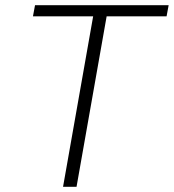

<svg xmlns="http://www.w3.org/2000/svg" viewBox="-20 -720 670 740"><path d="M339 -657H107L115 -700H630L622 -657H391L275 0H223Z"/></svg>

Font: KoHo Light
Style: Italic
Weight: 300
Italic angle: -10°
Version: Version 1.000; ttfautohint (v1.6)